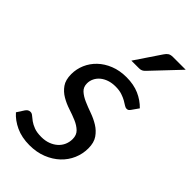

<svg xmlns="http://www.w3.org/2000/svg" viewBox="-228 -787 858 858"><g transform="rotate(45 201.0 -358.0)"><path d="M356 -425.5Q352 -419.5 348 -416.8Q344 -414 338 -414Q331 -414 322.8 -419.5Q314.5 -425 302.8 -431.8Q291 -438.5 274 -444.2Q257 -450 233 -450Q210.5 -450 192 -443.8Q173.5 -437.5 160.2 -426.5Q147 -415.5 139.8 -400.8Q132.5 -386 132.5 -369.5Q132.5 -346 148 -332Q163.5 -318 187 -307.8Q210.5 -297.5 237.5 -288Q264.5 -278.5 288 -264Q311.5 -249.5 327 -227Q342.5 -204.5 342.5 -168.5Q342.5 -133.5 328.8 -101.5Q315 -69.5 289.2 -45.2Q263.5 -21 227.2 -6.5Q191 8 146 8Q97.5 8 60.2 -9.2Q23 -26.5 -0.5 -53.5L21.5 -87.5Q26 -94 31.2 -97.5Q36.5 -101 45 -101Q53 -101 61 -94Q69 -87 81 -78.2Q93 -69.5 111.2 -62.5Q129.5 -55.5 157.5 -55.5Q182 -55.5 201.8 -63Q221.5 -70.5 235.2 -83Q249 -95.5 256.2 -112.2Q263.5 -129 263.5 -148Q263.5 -173.5 248 -188.5Q232.5 -203.5 209 -213.5Q185.5 -223.5 158.5 -232.2Q131.5 -241 108 -254.8Q84.5 -268.5 69 -290.5Q53.5 -312.5 53.5 -349Q53.5 -381 66.2 -410.8Q79 -440.5 103 -463.5Q127 -486.5 161.2 -500.2Q195.5 -514 238.5 -514Q284 -514 318.8 -498.8Q353.5 -483.5 378.5 -457.5ZM401.5 -724.5 279.5 -595.5Q272.5 -588 266 -584.8Q259.5 -581.5 250 -581.5H201L282.5 -702.5Q290 -714 298.2 -719.2Q306.5 -724.5 321.5 -724.5Z"/></g></svg>

Font: Lato 2
Style: Italic
Weight: 400
Italic angle: -7°
Designer: Lukasz Dziedzic with Adam Twardoch and Botio Nikoltchev
Foundry: tyPoland Lukasz Dziedzic
Version: Version 2.015; 2015-08-06; http://www.latofonts.com/